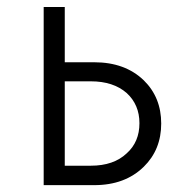

<svg xmlns="http://www.w3.org/2000/svg" viewBox="-20 -539 553 560"><path d="M168.9 -301.8H245.1Q310.5 -301.8 349.6 -267.6Q386.7 -233.4 386.7 -179.7Q386.7 -125 349.6 -91.8Q311.5 -55.7 245.1 -55.7H168.9ZM107.4 1H254.9Q344.7 1 399.4 -52.7Q450.2 -102.5 450.2 -178.7Q450.2 -254.9 399.4 -304.7Q344.7 -357.4 254.9 -357.4H168.9V-518.6H107.4Z"/></svg>

Font: Dotum
Style: Regular
Weight: 400
Version: Version 2.21